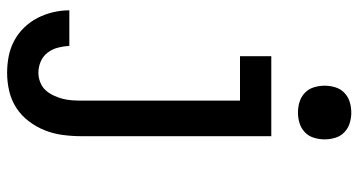

<svg xmlns="http://www.w3.org/2000/svg" viewBox="-254 -531 1008 540"><g transform="rotate(90 250.0 -261.0)"><path d="M185 223Q161 223 138 218.5Q115 214 94.5 203Q74 192 57.5 175Q41 158 30.5 137.5Q20 117 14.5 94Q9 71 9 48H109Q110 64 114 80Q118 96 128 109Q138 122 153 128.5Q168 135 185 135Q198 135 211 130Q224 125 233 115.5Q242 106 248 93.5Q254 81 257.5 68Q261 55 262 41.5Q263 28 263 15V-432H138V-520H363V15Q363 41 359.5 67Q356 93 346.5 117Q337 141 321 162Q305 183 283.5 197Q262 211 236.5 217Q211 223 185 223ZM297 -595Q281 -595 266.5 -599.5Q252 -604 241 -614.5Q230 -625 225.5 -640Q221 -655 221 -670Q221 -685 225.5 -700Q230 -715 241 -725.5Q252 -736 266.5 -740.5Q281 -745 297 -745Q312 -745 326.5 -740.5Q341 -736 352 -725.5Q363 -715 367.5 -700Q372 -685 372 -670Q372 -655 367.5 -640Q363 -625 352 -614.5Q341 -604 326.5 -599.5Q312 -595 297 -595Z"/></g></svg>

Font: Iosevka Custom Semibold
Style: Regular
Weight: 600
Designer: Belleve Invis
Foundry: Belleve Invis
Version: Version 27.0.2; ttfautohint (v1.8.4)